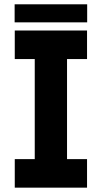

<svg xmlns="http://www.w3.org/2000/svg" viewBox="-20 -863 468 883"><path d="M47.9 -722.7V-591.4H139.8V-131.2H47.9V0H380.3V-131.2H288.3V-591.4H380.3V-722.7ZM47.3 -760.2H380.9V-843.2H47.3Z"/></svg>

Font: Giphurs SC
Style: Regular
Weight: 400
Version: Version 0.920